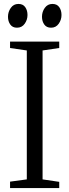

<svg xmlns="http://www.w3.org/2000/svg" viewBox="-20 -954 352 974"><path d="M116 -44V-698L31 -710.5V-743H280.5V-710.5L196 -698V-44L280.5 -31.5V0H31V-32.5ZM65.5 -813.5Q43.5 -813.5 32 -829.8Q20.5 -846 20.5 -869Q20.5 -894 34.8 -914Q49 -934 73 -934H74Q96.5 -934 108 -917.8Q119.5 -901.5 119.5 -878Q119.5 -853.5 105.2 -833.5Q91 -813.5 66.5 -813.5ZM238.5 -813.5Q216 -813.5 204.5 -829.8Q193 -846 193 -869Q193 -894 207.2 -914Q221.5 -934 245.5 -934H246.5Q269 -934 280.5 -917.8Q292 -901.5 292 -878Q292 -853.5 277.8 -833.5Q263.5 -813.5 239.5 -813.5Z"/></svg>

Font: Merriweather 72pt Light
Style: Regular
Weight: 300
Version: Version 2.100